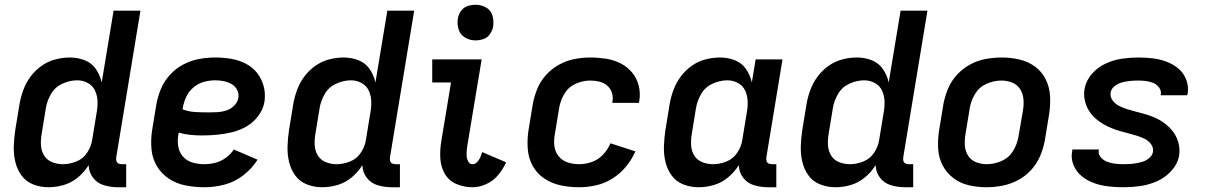

<svg xmlns="http://www.w3.org/2000/svg" viewBox="-20 -780 5080 808"><path d="M184 8Q216 8 248.5 -1.5Q281 -11 308 -33.5Q335 -56 353 -85Q354 -55 371.5 -32Q389 -9 417.5 -0.5Q446 8 476 8H511V-89H492Q485 -89 478.5 -92Q472 -95 470 -102Q468 -109 469 -117L571 -735H458L408 -433Q401 -464 383.5 -489.5Q366 -515 336.5 -526.5Q307 -538 274 -538Q244 -538 213 -530Q182 -522 155 -503Q128 -484 108.5 -457.5Q89 -431 78 -401Q67 -371 62 -341L44 -231Q39 -197 38 -163.5Q37 -130 44.5 -98.5Q52 -67 70.5 -41.5Q89 -16 119.5 -4Q150 8 184 8ZM245 -89Q221 -89 199.5 -97.5Q178 -106 166 -125Q154 -144 152.5 -167.5Q151 -191 155 -215L173 -325Q178 -356 195 -385Q212 -414 243 -428Q274 -442 305 -442Q329 -442 350 -430.5Q371 -419 380.5 -397.5Q390 -376 390.5 -351.5Q391 -327 386 -302L368 -192Q364 -164 347 -138Q330 -112 301.5 -100.5Q273 -89 245 -89Z M840 8Q882 8 924.5 -3Q967 -14 1003.5 -42Q1040 -70 1064 -108L964 -151Q951 -131 930.5 -116Q910 -101 886.5 -95Q863 -89 840 -89Q814 -89 790 -96Q766 -103 750 -121Q734 -139 730 -164.5Q726 -190 731 -215L732 -222Q755 -215 780 -212.5Q805 -210 830 -210Q862 -210 893.5 -213Q925 -216 956.5 -223.5Q988 -231 1017.5 -248Q1047 -265 1067.5 -293Q1088 -321 1093 -352Q1098 -386 1089.5 -417.5Q1081 -449 1061.5 -473.5Q1042 -498 1013.5 -512.5Q985 -527 952.5 -532.5Q920 -538 886 -538Q853 -538 819 -532Q785 -526 753 -509.5Q721 -493 696 -466Q671 -439 657.5 -406.5Q644 -374 638 -341L620 -231Q614 -191 617.5 -152Q621 -113 640.5 -80.5Q660 -48 691.5 -27.5Q723 -7 761.5 0.5Q800 8 840 8ZM859 -307Q830 -307 802 -308.5Q774 -310 748 -320L749 -325Q753 -349 763.5 -372Q774 -395 794 -412Q814 -429 838 -435.5Q862 -442 886 -442Q904 -442 921.5 -438.5Q939 -435 954 -426.5Q969 -418 977.5 -402.5Q986 -387 983 -368Q980 -350 965.5 -335.5Q951 -321 932.5 -315Q914 -309 895.5 -308Q877 -307 859 -307Z M1336 8Q1368 8 1400.5 -1.5Q1433 -11 1460 -33.5Q1487 -56 1505 -85Q1506 -55 1523.5 -32Q1541 -9 1569.5 -0.5Q1598 8 1628 8H1663V-89H1644Q1637 -89 1630.5 -92Q1624 -95 1622 -102Q1620 -109 1621 -117L1723 -735H1610L1560 -433Q1553 -464 1535.5 -489.5Q1518 -515 1488.5 -526.5Q1459 -538 1426 -538Q1396 -538 1365 -530Q1334 -522 1307 -503Q1280 -484 1260.5 -457.5Q1241 -431 1230 -401Q1219 -371 1214 -341L1196 -231Q1191 -197 1190 -163.5Q1189 -130 1196.5 -98.5Q1204 -67 1222.5 -41.5Q1241 -16 1271.5 -4Q1302 8 1336 8ZM1397 -89Q1373 -89 1351.5 -97.5Q1330 -106 1318 -125Q1306 -144 1304.5 -167.5Q1303 -191 1307 -215L1325 -325Q1330 -356 1347 -385Q1364 -414 1395 -428Q1426 -442 1457 -442Q1481 -442 1502 -430.5Q1523 -419 1532.5 -397.5Q1542 -376 1542.5 -351.5Q1543 -327 1538 -302L1520 -192Q1516 -164 1499 -138Q1482 -112 1453.5 -100.5Q1425 -89 1397 -89Z M1969 8Q1998 8 2027 -5.5Q2056 -19 2076.5 -43.5Q2097 -68 2110 -97L2009 -140Q2006 -129 2001.5 -118.5Q1997 -108 1988.5 -98.5Q1980 -89 1969 -89Q1957 -89 1951 -99.5Q1945 -110 1944 -121.5Q1943 -133 1944 -145Q1945 -157 1947 -169L2007 -530H1799V-433H1878L1837 -185Q1831 -149 1833 -113.5Q1835 -78 1852 -48.5Q1869 -19 1901 -5.5Q1933 8 1969 8ZM1981 -610Q1997 -610 2014 -615.5Q2031 -621 2041.5 -636Q2052 -651 2055 -667Q2059 -691 2052.5 -714Q2046 -737 2025.5 -748.5Q2005 -760 1981 -760Q1965 -760 1948 -754.5Q1931 -749 1920.5 -734.5Q1910 -720 1907 -703Q1903 -679 1910 -656.5Q1917 -634 1937 -622Q1957 -610 1981 -610Z M2417 8Q2452 8 2488 0Q2524 -8 2557 -28.5Q2590 -49 2614.5 -79Q2639 -109 2654 -143L2549 -177Q2538 -151 2518 -129.5Q2498 -108 2471 -98.5Q2444 -89 2417 -89Q2392 -89 2369 -96.5Q2346 -104 2331 -122.5Q2316 -141 2313 -165.5Q2310 -190 2315 -215L2333 -325Q2338 -356 2355 -385Q2372 -414 2402.5 -427.5Q2433 -441 2463 -441Q2484 -441 2502.5 -436.5Q2521 -432 2535.5 -419.5Q2550 -407 2555.5 -388.5Q2561 -370 2557 -350V-347H2669Q2670 -350 2670 -353Q2676 -387 2668 -419Q2660 -451 2640 -475Q2620 -499 2591.5 -513.5Q2563 -528 2530 -533Q2497 -538 2463 -538Q2431 -538 2397.5 -531.5Q2364 -525 2333 -508Q2302 -491 2278 -464.5Q2254 -438 2241 -406Q2228 -374 2222 -341L2204 -231Q2198 -192 2201 -153Q2204 -114 2222 -81.5Q2240 -49 2271 -28.5Q2302 -8 2339.5 0Q2377 8 2417 8Z M2920 8Q2952 8 2984.5 -1.5Q3017 -11 3044 -33.5Q3071 -56 3089 -85Q3090 -55 3107.5 -32Q3125 -9 3153.5 -0.5Q3182 8 3212 8H3247V-89H3228Q3221 -89 3214.5 -92Q3208 -95 3206 -102Q3204 -109 3205 -117L3273 -530H3160L3144 -433Q3137 -464 3119.5 -489.5Q3102 -515 3072.5 -526.5Q3043 -538 3010 -538Q2980 -538 2949 -530Q2918 -522 2891 -503Q2864 -484 2844.5 -457.5Q2825 -431 2814 -401Q2803 -371 2798 -341L2780 -231Q2775 -197 2774 -163.5Q2773 -130 2780.5 -98.5Q2788 -67 2806.5 -41.5Q2825 -16 2855.5 -4Q2886 8 2920 8ZM2981 -89Q2957 -89 2935.5 -97.5Q2914 -106 2902 -125Q2890 -144 2888.5 -167.5Q2887 -191 2891 -215L2909 -325Q2914 -356 2931 -385Q2948 -414 2979 -428Q3010 -442 3041 -442Q3065 -442 3086 -430.5Q3107 -419 3116.5 -397.5Q3126 -376 3126.5 -351.5Q3127 -327 3122 -302L3104 -192Q3100 -164 3083 -138Q3066 -112 3037.5 -100.5Q3009 -89 2981 -89Z M3496 8Q3528 8 3560.5 -1.5Q3593 -11 3620 -33.5Q3647 -56 3665 -85Q3666 -55 3683.5 -32Q3701 -9 3729.5 -0.5Q3758 8 3788 8H3823V-89H3804Q3797 -89 3790.5 -92Q3784 -95 3782 -102Q3780 -109 3781 -117L3883 -735H3770L3720 -433Q3713 -464 3695.5 -489.5Q3678 -515 3648.5 -526.5Q3619 -538 3586 -538Q3556 -538 3525 -530Q3494 -522 3467 -503Q3440 -484 3420.5 -457.5Q3401 -431 3390 -401Q3379 -371 3374 -341L3356 -231Q3351 -197 3350 -163.5Q3349 -130 3356.5 -98.5Q3364 -67 3382.5 -41.5Q3401 -16 3431.5 -4Q3462 8 3496 8ZM3557 -89Q3533 -89 3511.5 -97.5Q3490 -106 3478 -125Q3466 -144 3464.5 -167.5Q3463 -191 3467 -215L3485 -325Q3490 -356 3507 -385Q3524 -414 3555 -428Q3586 -442 3617 -442Q3641 -442 3662 -430.5Q3683 -419 3692.5 -397.5Q3702 -376 3702.5 -351.5Q3703 -327 3698 -302L3680 -192Q3676 -164 3659 -138Q3642 -112 3613.5 -100.5Q3585 -89 3557 -89Z M4131 8Q4164 8 4198 1.5Q4232 -5 4263.5 -21.5Q4295 -38 4319.5 -65Q4344 -92 4357.5 -124Q4371 -156 4377 -189L4395 -299Q4401 -337 4399 -375Q4397 -413 4381 -445.5Q4365 -478 4336 -499.5Q4307 -521 4270.5 -529.5Q4234 -538 4196 -538Q4163 -538 4129 -532Q4095 -526 4063.5 -509Q4032 -492 4007.5 -465.5Q3983 -439 3969.5 -406.5Q3956 -374 3950 -341L3932 -231Q3926 -193 3928 -155Q3930 -117 3946.5 -85Q3963 -53 3991.5 -31Q4020 -9 4056.5 -0.5Q4093 8 4131 8ZM4133 -89Q4109 -89 4087.5 -97.5Q4066 -106 4054 -125Q4042 -144 4040.5 -167.5Q4039 -191 4043 -215L4061 -325Q4066 -356 4083.5 -385Q4101 -414 4132 -427.5Q4163 -441 4194 -441Q4218 -441 4239.5 -432.5Q4261 -424 4273 -405Q4285 -386 4287 -362.5Q4289 -339 4285 -315L4266 -205Q4261 -174 4243.5 -145Q4226 -116 4195 -102.5Q4164 -89 4133 -89Z M4708 8Q4743 8 4778.5 3Q4814 -2 4848.5 -17Q4883 -32 4909.5 -61Q4936 -90 4942 -125Q4945 -145 4942.5 -163Q4940 -181 4933 -197.5Q4926 -214 4915 -228Q4904 -242 4890.5 -253.5Q4877 -265 4861.5 -274Q4846 -283 4829 -289.5Q4812 -296 4794.5 -301Q4777 -306 4759 -310.5Q4741 -315 4723.5 -320.5Q4706 -326 4690 -334Q4674 -342 4662.5 -357Q4651 -372 4654 -391Q4654 -391 4654 -391Q4654 -391 4654 -391Q4657 -408 4672.5 -419Q4688 -430 4704.5 -434Q4721 -438 4737.5 -439.5Q4754 -441 4770 -441Q4787 -441 4803 -439Q4819 -437 4833.5 -431Q4848 -425 4858 -411.5Q4868 -398 4865 -382Q4865 -380 4864 -379H4976Q4977 -383 4978 -386Q4983 -417 4972 -445Q4961 -473 4939 -491.5Q4917 -510 4889 -520.5Q4861 -531 4831 -534.5Q4801 -538 4770 -538Q4736 -538 4701.5 -533Q4667 -528 4633 -512.5Q4599 -497 4574.5 -468.5Q4550 -440 4544 -405Q4541 -386 4543.5 -367.5Q4546 -349 4553 -332.5Q4560 -316 4571 -302Q4582 -288 4595.5 -277Q4609 -266 4624.5 -257Q4640 -248 4657 -241Q4674 -234 4691.5 -229Q4709 -224 4726.5 -219.5Q4744 -215 4762 -209.5Q4780 -204 4796 -196.5Q4812 -189 4823.5 -174Q4835 -159 4832 -140Q4829 -126 4817 -115.5Q4805 -105 4791.5 -100.5Q4778 -96 4764 -93.5Q4750 -91 4736 -90Q4722 -89 4708 -89Q4690 -89 4673 -91Q4656 -93 4640 -99Q4624 -105 4612.5 -118Q4601 -131 4604 -149L4605 -151H4493Q4492 -148 4492 -144Q4486 -113 4498 -84.5Q4510 -56 4533.5 -37.5Q4557 -19 4585.5 -9Q4614 1 4645 4.5Q4676 8 4708 8Z"/></svg>

Font: Iosevka Sparkle Semibold
Style: Italic
Weight: 600
Italic angle: -9°
Designer: Belleve Invis
Foundry: Belleve Invis
Version: Version 4.5.0; ttfautohint (v1.8.3)